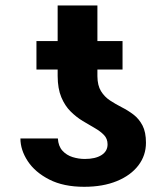

<svg xmlns="http://www.w3.org/2000/svg" viewBox="-20 -680 614 709"><path d="M377.2 -147.2Q377.2 -167.7 364 -181.4Q350.8 -195.2 329.8 -207.2Q308.9 -219.2 285.4 -233.3Q261.9 -247.5 240.9 -268.3Q219.8 -289.1 206.5 -320.8Q193.1 -352.5 192.9 -399.4V-659.7H339.7V-398.4Q340 -364.4 352.9 -343.5Q365.8 -322.5 386.3 -309Q406.7 -295.6 429.6 -283.9Q452.6 -272.3 472.9 -256.9Q493.1 -241.5 506.1 -216.9Q519 -192.3 519 -152.8Q519 -105.9 490.9 -69.1Q462.8 -32.3 411.6 -11.3Q360.3 9.8 290.7 9.8Q214.4 9.8 161.9 -17.1Q109.4 -43.9 82.4 -85.1Q55.4 -126.3 55.4 -168.7H193.7Q195.4 -140.2 210.6 -123.5Q225.7 -106.9 248.1 -99.9Q270.4 -93 293.3 -93Q332.2 -93 354.8 -107.3Q377.4 -121.7 377.2 -147.2ZM432.5 -528.3V-423.3H114.6V-528.3Z"/></svg>

Font: Adwaita Sans
Style: Regular
Weight: 400
Designer: Rasmus Andersson
Foundry: rsms
Version: Version 4.001;git-9221beed3